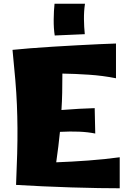

<svg xmlns="http://www.w3.org/2000/svg" viewBox="-20 -1003 688 1028"><path d="M66 -13Q70 -107 72 -180Q74 -253 73.5 -316.5Q73 -380 70.5 -442Q68 -504 62 -575Q56 -646 47 -736Q85 -740 141.5 -744.5Q198 -749 263 -753Q328 -757 392.5 -760.5Q457 -764 511.5 -766.5Q566 -769 601 -770V-584Q531 -598 456 -603Q381 -608 314 -609Q314 -554 313 -506.5Q312 -459 309 -414Q358 -418 403.5 -420.5Q449 -423 487 -424L490 -288Q451 -296 403.5 -298Q356 -300 301 -297Q294 -225 281 -134Q363 -137 452 -143.5Q541 -150 621 -161V5Q576 5 508.5 4Q441 3 363 0.5Q285 -2 208 -5.5Q131 -9 66 -13ZM273 -813Q267 -851 267.5 -898.5Q268 -946 272 -983H435Q429 -943 429.5 -900.5Q430 -858 434 -820Z"/></svg>

Font: Marhey ExtraBold
Style: Regular
Weight: 800
Designer: Nur Syamsi & Bustanul Arifin
Foundry: Namelatype
Version: Version 1.000; ttfautohint (v1.8.4.7-5d5b)